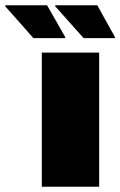

<svg xmlns="http://www.w3.org/2000/svg" viewBox="-115 -710 457 730"><path d="M44 0V-510H262V0ZM322 -565H203L95 -686V-690H255L322 -569ZM133 -565H12L-95 -686V-690H64L133 -569Z"/></svg>

Font: Saira Thin Black
Style: Regular
Weight: 900
Version: Version 1.101